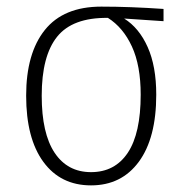

<svg xmlns="http://www.w3.org/2000/svg" viewBox="-20 -549 557 580"><path d="M474 -485 355 -493Q400 -465 426 -407Q452 -349 452 -263Q452 -132 399.5 -60.5Q347 11 255 11Q163 11 111 -60Q59 -131 59 -260Q59 -388 115.5 -458.5Q172 -529 286 -529Q373 -529 474 -522ZM306 -495H305Q199 -496 152.5 -438Q106 -380 106 -260Q106 -146 145 -87.5Q184 -29 255 -29Q327 -29 366 -87.5Q405 -146 405 -263Q405 -351 378.5 -408.5Q352 -466 306 -495Z"/></svg>

Font: Fira Sans Condensed ExtraLight
Style: Regular
Weight: 275
Width: 3
Designer: Carrois Corporate & Edenspiekermann AG
Foundry: Carrois Corporate GbR & Edenspiekermann AG
Version: Version 4.203